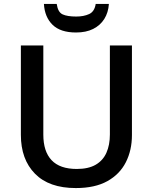

<svg xmlns="http://www.w3.org/2000/svg" viewBox="-20 -945 777 975"><path d="M650 -259Q650 -182 619 -121Q588 -60 525 -25Q462 10 365 10Q229 10 157.5 -63Q86 -136 86 -260V-714H200V-261Q200 -176 242 -131.5Q284 -87 370 -87Q429 -87 466 -108.5Q503 -130 520.5 -169.5Q538 -209 538 -262V-714H650ZM533 -925Q530 -881 509.5 -848.5Q489 -816 453 -798Q417 -780 366 -780Q287 -780 247 -819Q207 -858 203 -925H268Q274 -883 298 -872Q322 -861 367 -861Q405 -861 432.5 -873.5Q460 -886 466 -925Z"/></svg>

Font: Noto Sans Oriya Medium
Style: Regular
Weight: 500
Version: Version 2.003